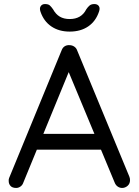

<svg xmlns="http://www.w3.org/2000/svg" viewBox="-20 -926 684 948"><path d="M330 -596 95 -24Q91 -12 81 -5Q71 2 60 2Q41 2 32 -8Q23 -18 23 -32Q22 -39 25 -47L284 -677Q289 -691 299.5 -697.5Q310 -704 323 -703Q336 -703 346.5 -696Q357 -689 361 -677L619 -53Q622 -45 622 -37Q622 -19 610 -8.5Q598 2 583 2Q571 2 561 -5Q551 -12 546 -25L308 -597ZM145 -187 179 -265H476L491 -187ZM324 -770Q271 -770 233.5 -795.5Q196 -821 180 -868Q174 -885 181 -895.5Q188 -906 202 -906Q218 -906 225.5 -899.5Q233 -893 242 -880Q255 -856 275 -844Q295 -832 324 -832Q382 -832 406 -880Q414 -892 422.5 -899Q431 -906 446 -906Q461 -906 468 -896Q475 -886 469 -869Q453 -821 415.5 -795.5Q378 -770 324 -770Z"/></svg>

Font: Quicksand Light Medium
Style: Regular
Weight: 500
Version: Version 3.006